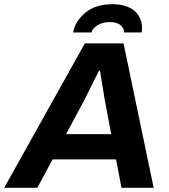

<svg xmlns="http://www.w3.org/2000/svg" viewBox="-59 -892 803 912"><path d="M288.1 -737.8Q298.3 -792.5 347.2 -832.3Q396 -872.1 475.1 -872.1Q516.6 -872.1 546.9 -859.9Q577.1 -847.7 592.3 -827.9Q607.4 -808.1 612.8 -785.2Q618.2 -762.2 613.8 -737.8H530.8Q530.8 -756.8 513.9 -772Q497.1 -787.1 461.9 -787.1Q427.2 -787.1 404.1 -772.2Q380.9 -757.3 375 -737.8ZM-39.1 0 344.2 -686H527.8L670.9 0H518.1L492.2 -134.8H190.9L118.2 0ZM254.9 -254.9H469.2L438 -420.9Q417.5 -545.4 416 -556.2H411.1Q406.2 -545.9 342.8 -418.9Z"/></svg>

Font: Archivo
Style: Bold Italic
Weight: 700
Italic angle: -10°
Designer: Hector Gatti
Foundry: Omnibus-Type
Version: Version 2.001